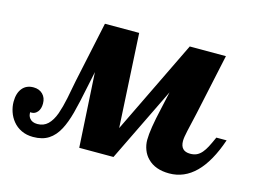

<svg xmlns="http://www.w3.org/2000/svg" viewBox="-113 -626 1004 759"><g transform="rotate(15 388.5 -247.0)"><path d="M-11.2 -31.7Q-24.4 -47.9 -31.2 -68.1Q-38.1 -88.4 -38.1 -108.9Q-38.1 -144 -21.7 -164.1Q-5.4 -184.1 23.9 -184.1Q47.4 -184.1 61.8 -169.7Q76.2 -155.3 76.2 -131.8Q76.2 -110.4 66.2 -97.9Q56.2 -85.4 41.5 -85.4Q38.1 -85.4 36.1 -85.9Q35.2 -71.3 43 -61.5Q53.2 -47.9 75.2 -47.9Q100.6 -47.9 117.7 -64.2Q134.8 -80.6 146 -111.3Q156.2 -140.6 163.6 -176.8Q169.9 -211.4 178.2 -252L231 -500H371.1L392.1 -116.2L578.1 -500H726.1L672.9 -252L655.3 -174.8Q648.9 -146.5 648.9 -132.8Q648.9 -90.8 689 -90.8Q704.1 -90.8 715.3 -95.9Q726.6 -101.1 736.3 -112.3Q745.1 -122.6 753.2 -137.7Q761.2 -152.8 772.9 -179.2H814.9Q752 5.9 628.9 5.9Q571.3 5.9 540 -26.4Q525.9 -40.5 518.6 -59.8Q511.2 -79.1 511.2 -100.1Q511.2 -142.6 532.2 -232.9L547.9 -304.2L399.9 0H259.8L242.2 -305.2L229 -242.2Q214.8 -171.4 203.6 -129.4Q192.4 -87.4 177.2 -58.6Q160.2 -26.4 135 -10.3Q109.9 5.9 71.8 5.9Q44.9 5.9 23.9 -4.2Q2.9 -14.2 -11.2 -31.7Z"/></g></svg>

Font: Pattaya
Style: Regular
Weight: 400
Designer: Pablo Impallari / Thai characters Designed by Thanarat Vachiruckul and Suppakit Chalermlarp
Foundry: Pablo Impallari
Version: Version 1.007;September 16, 2023;FontCreator 15.0.0.2934 64-